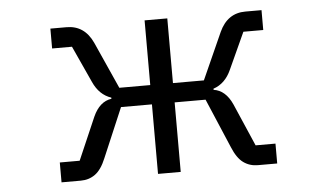

<svg xmlns="http://www.w3.org/2000/svg" viewBox="-43 -608 1142 674"><g transform="rotate(-5 528.0 -270.5)"><path d="M148 0V-70H218L283 -220Q306 -271 348 -277V-281Q306 -295 285 -342L226 -471H156V-541H213Q276 -541 305 -478L379 -313H488V-541H568V-313H677L751 -478Q780 -541 843 -541H900V-471H830L771 -342Q750 -295 708 -281V-277Q750 -271 773 -220L838 -70H908V0H840Q811 0 789 -16Q767 -32 751 -71L677 -245H568V0H488V-245H379L305 -71Q289 -32 267 -16Q245 0 216 0Z"/></g></svg>

Font: PlemolJP
Style: Regular
Weight: 400
Monospace: yes
Version: v2.0.4; ttfautohint (v1.8.4.7-5d5b-dirty) -l 6 -r 45 -G 200 